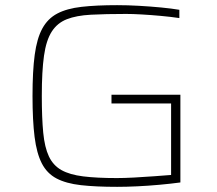

<svg xmlns="http://www.w3.org/2000/svg" viewBox="-20 -716 840 744"><path d="M434 8Q351 8 293.5 1.5Q236 -5 199 -24.5Q162 -44 142 -83Q122 -122 114 -185.5Q106 -249 106 -344Q106 -440 114.5 -503.5Q123 -567 144 -605.5Q165 -644 202 -663.5Q239 -683 296 -689.5Q353 -696 434 -696Q474 -696 518.5 -693.5Q563 -691 604.5 -687Q646 -683 675 -678V-646Q641 -651 602.5 -654.5Q564 -658 529 -660Q494 -662 469 -662Q389 -662 332.5 -659Q276 -656 239 -641.5Q202 -627 180.5 -593.5Q159 -560 150.5 -500Q142 -440 142 -344Q142 -259 147.5 -202Q153 -145 169.5 -110Q186 -75 218 -57Q250 -39 302.5 -32.5Q355 -26 433 -26Q460 -26 499 -28Q538 -30 577 -33Q616 -36 643 -38V-315H412V-349H679V-9Q642 -4 598 0Q554 4 511.5 6Q469 8 434 8Z"/></svg>

Font: Saira Expanded Thin
Style: Regular
Weight: 250
Width: 7
Designer: Hector Gatti with collaboration of the Omnibus-Type team
Foundry: Omnibus-Type
Version: Version 1.101